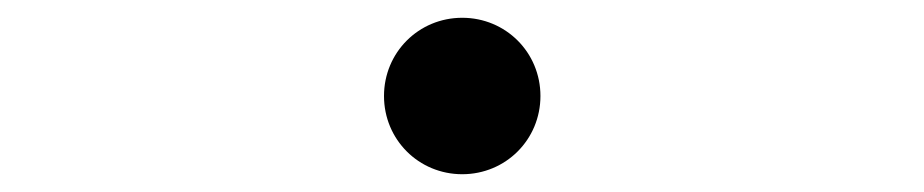

<svg xmlns="http://www.w3.org/2000/svg" viewBox="-20 -488 1040 216"><path d="M500 -292C549 -292 588 -331 588 -380C588 -429 549 -468 500 -468C451 -468 412 -429 412 -380C412 -331 451 -292 500 -292Z"/></svg>

Font: Noto Serif CJK TC Light
Style: Regular
Weight: 300
Designer: Ryoko NISHIZUKA 西塚涼子 (kana & ideographs); Frank Grießhammer (Latin, Greek & Cyrillic); Wenlong ZHANG 张文龙 (bopomofo); San
Foundry: Adobe
Version: Version 2.001;hotconv 1.1.0;makeotfexe 2.6.0